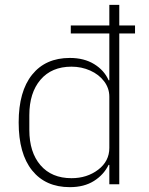

<svg xmlns="http://www.w3.org/2000/svg" viewBox="-20 -760 613 792"><path d="M57 -255Q57 -383 112.5 -452Q168 -521 268 -521Q327 -521 368.5 -495.5Q410 -470 428 -429H431V-622H272V-655H431V-740H472V-655H537V-622H472V0H431V-80H428Q408 -39 367.5 -13.5Q327 12 268 12Q168 12 112.5 -57Q57 -126 57 -255ZM431 -150V-361Q431 -396 409.5 -424.5Q388 -453 352 -469Q316 -485 275 -485Q193 -485 147 -431Q101 -377 101 -285V-224Q101 -132 147 -78.5Q193 -25 275 -25Q339 -25 385 -60Q431 -95 431 -150Z"/></svg>

Font: Anuphan ExtraLight
Style: Regular
Weight: 200
Designer: Cadson Demak
Version: Version 3.001